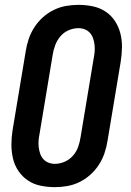

<svg xmlns="http://www.w3.org/2000/svg" viewBox="-20 -763 540 791"><path d="M206 8Q176 8 147 2Q118 -4 95 -19.5Q72 -35 56 -58.5Q40 -82 33.5 -110Q27 -138 27 -167.5Q27 -197 32 -228L86 -552Q90 -578 98.5 -603Q107 -628 121.5 -650.5Q136 -673 156.5 -691.5Q177 -710 201.5 -722Q226 -734 252 -738.5Q278 -743 303 -743Q333 -743 362 -737Q391 -731 414.5 -715.5Q438 -700 453.5 -676.5Q469 -653 476 -625Q483 -597 482.5 -567.5Q482 -538 477 -507L423 -183Q419 -157 410.5 -132Q402 -107 387.5 -84.5Q373 -62 352.5 -43.5Q332 -25 307.5 -13Q283 -1 257 3.5Q231 8 206 8ZM206 -88Q226 -88 246 -96.5Q266 -105 280.5 -121.5Q295 -138 302 -158Q309 -178 312 -198L366 -523Q369 -537 370 -551Q371 -565 369.5 -578.5Q368 -592 363.5 -605Q359 -618 350.5 -627.5Q342 -637 329.5 -642Q317 -647 303 -647Q283 -647 263 -638.5Q243 -630 229 -613.5Q215 -597 207.5 -577Q200 -557 197 -537L143 -212Q140 -198 139 -184Q138 -170 139.5 -156.5Q141 -143 145.5 -130Q150 -117 158.5 -107.5Q167 -98 179.5 -93Q192 -88 206 -88Z"/></svg>

Font: Iosevka Term Curly Oblique
Style: Bold
Weight: 700
Italic angle: -9°
Designer: Belleve Invis
Foundry: Belleve Invis
Version: Version 32.3.0